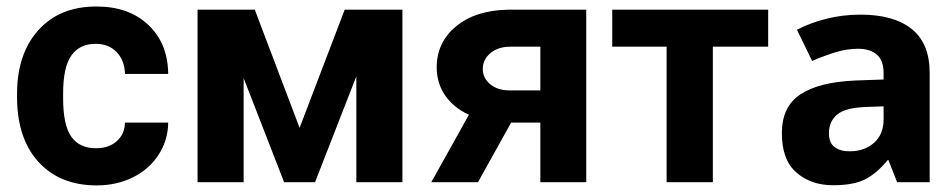

<svg xmlns="http://www.w3.org/2000/svg" viewBox="-20 -558 2900 588"><path d="M273.9 -104Q313 -104 337.4 -125.5Q361.8 -147 362.8 -182.6H495.1Q494.6 -128.9 465.8 -84.2Q437 -39.6 387 -14.9Q336.9 9.8 276.4 9.8Q163.1 9.8 97.7 -62.3Q32.2 -134.3 32.2 -261.2V-270.5Q32.2 -392.6 97.2 -465.3Q162.1 -538.1 275.4 -538.1Q374.5 -538.1 434.3 -481.7Q494.1 -425.3 495.1 -331.5H362.8Q361.8 -372.6 337.4 -398.2Q313 -423.8 272.9 -423.8Q223.6 -423.8 198.5 -387.9Q173.3 -352.1 173.3 -271.5V-256.8Q173.3 -175.3 198.2 -139.6Q223.1 -104 273.9 -104Z M897.5 -166.5 1035.6 -528.3H1212.4V0H1071.3V-324.2L944.8 0H850.1L726.1 -318.8V0H585V-528.3H760.3Z M1538.1 -281.2H1634.8V-415H1543Q1505.4 -415 1481.9 -395.3Q1458.5 -375.5 1458.5 -347.2Q1458.5 -318.8 1481 -300.3Q1503.4 -281.7 1538.1 -281.2ZM1775.4 -528.3V0H1634.8V-182.6H1545.4L1443.8 0H1300.8L1416 -206.5Q1368.7 -228.5 1343 -266.1Q1317.4 -303.7 1317.4 -351.6Q1317.4 -428.2 1376.7 -477.3Q1436 -526.4 1535.6 -528.3Z M2332.5 -415H2163.1V0H2021.5V-415H1855V-528.3H2332.5Z M2686 -192.9V-232.4L2634.3 -230.5Q2568.8 -228.5 2543.5 -207Q2518.6 -185.5 2518.6 -150.4Q2518.6 -120.1 2536.1 -107.4Q2554.2 -94.2 2583 -94.7Q2626.5 -94.7 2656.2 -120.1Q2686 -146 2686 -192.9ZM2615.2 -513.2Q2717.3 -513.2 2772 -469.2Q2827.1 -425.3 2827.1 -335V-2V0H2825.2H2728.5H2727.5L2727.1 -1L2700.7 -67.9H2698.7Q2666 -27.8 2630.4 -9.3Q2612.3 0 2587.6 4.6Q2563 9.3 2531.2 9.3Q2463.4 9.3 2418.9 -29.8Q2374 -68.8 2374.5 -150.9Q2374.5 -231.4 2431.2 -269Q2487.8 -306.6 2600.1 -311.5L2686 -314.5V-334.5Q2686 -373 2665.5 -390.6Q2645.5 -408.2 2609.4 -408.7Q2572.8 -408.7 2538.6 -397.9Q2503.9 -387.2 2468.8 -372.1L2467.3 -371.1L2466.3 -373L2421.4 -465.3L2420.9 -467.3L2422.4 -467.8Q2461.9 -488.3 2511.7 -500.7Q2561.5 -513.2 2615.2 -513.2Z"/></svg>

Font: MAUL Bold
Style: Bold
Weight: 700
Designer: MAUL
Version: Version 1.0; 2020; ttfautohint (v1.8.3)